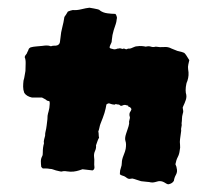

<svg xmlns="http://www.w3.org/2000/svg" viewBox="-20 -478 549 498"><path d="M431 -9Q427 -2 417 0Q414 0 411 -2Q408 -4 406 -5Q399 -9 391 -8Q387 -7 381.5 -5.5Q376 -4 371 -5Q368 -6 360 -6.5Q352 -7 346 -8Q339 -10 333.5 -12Q328 -14 323 -15Q322 -15 320 -14.5Q318 -14 316 -14Q312 -14 309 -16.5Q306 -19 302 -21Q299 -22 296 -23Q293 -24 291 -26V-29Q291 -36 293.5 -42.5Q296 -49 296 -56Q296 -64 300.5 -75Q305 -86 306 -92Q308 -105 305.5 -112Q303 -119 307 -131Q309 -138 311.5 -144.5Q314 -151 315 -158Q314 -162 316 -168Q318 -174 316 -177Q315 -184 317.5 -187.5Q320 -191 321 -195Q319 -199 317 -200Q311 -202 312.5 -203Q314 -204 308 -205Q303 -207 298 -204.5Q293 -202 290 -206Q289 -207 285 -207Q278 -209 279 -207.5Q280 -206 273 -207Q268 -208 264.5 -209.5Q261 -211 256 -207Q255 -200 254 -196.5Q253 -193 251 -185Q249 -179 246.5 -172Q244 -165 241 -158Q239 -153 238 -147.5Q237 -142 235 -137Q236 -133 236 -128.5Q236 -124 237 -121Q234 -116 232.5 -111Q231 -106 229 -101Q230 -94 226.5 -86.5Q223 -79 224 -71Q225 -64 224.5 -57.5Q224 -51 225 -44Q225 -38 220 -36Q214 -37 207 -37.5Q200 -38 194 -39Q191 -38 185 -36Q179 -34 171 -33Q163 -32 154 -33.5Q145 -35 140 -33Q137 -33 133.5 -34Q130 -35 125 -36Q121 -37 117.5 -38.5Q114 -40 109 -40Q104 -41 100 -41Q96 -41 91 -41L87 -45Q86 -53 86 -60Q86 -67 90 -74Q91 -76 91 -83Q91 -96 94 -106Q93 -111 94.5 -116.5Q96 -122 97 -126Q97 -133 98 -136Q100 -144 101 -152.5Q102 -161 103 -169Q103 -179 104.5 -183.5Q106 -188 108 -198Q108 -199 108.5 -203.5Q109 -208 109 -209Q109 -215 108 -215.5Q107 -216 102 -217Q99 -220 95.5 -221.5Q92 -223 89 -225H63Q49 -228 43 -237Q40 -245 40 -253Q40 -261 41 -269Q43 -275 44 -282.5Q45 -290 46 -294Q46 -302 46.5 -312.5Q47 -323 44 -330Q45 -334 47.5 -336.5Q50 -339 51 -343Q53 -346 54 -349.5Q55 -353 59 -355Q66 -357 73.5 -357.5Q81 -358 90 -359Q96 -360 101.5 -360Q107 -360 112 -358Q118 -360 121.5 -359.5Q125 -359 130 -361Q135 -364 135.5 -369.5Q136 -375 137 -381Q138 -394 141.5 -407Q145 -420 147 -434Q149 -437 151.5 -440.5Q154 -444 156 -448Q163 -451 169 -452Q179 -451 191 -454Q203 -457 212 -458Q218 -457 223.5 -456Q229 -455 233 -454Q238 -453 239 -451Q247 -445 258.5 -443.5Q270 -442 279 -442Q281 -441 282.5 -436Q284 -431 283 -430Q282 -420 280 -415Q278 -410 275 -400Q271 -387 270 -374Q270 -370 269 -367.5Q268 -365 266 -361Q263 -354 265.5 -353Q268 -352 268 -352Q269 -352 272 -351Q275 -350 276 -350Q281 -350 285 -352Q289 -352 290 -352.5Q291 -353 290 -353Q290 -353 290 -353Q290 -353 290 -353Q291 -353 292.5 -352.5Q294 -352 298 -351Q301 -353 304.5 -351Q308 -349 312 -352Q317 -351 324 -354.5Q331 -358 336 -358Q342 -359 348 -358.5Q354 -358 358 -357Q366 -359 371.5 -357Q377 -355 384 -357Q395 -355 405.5 -356Q416 -357 425 -352L440 -346Q454 -343 457.5 -341Q461 -339 471 -322Q470 -317 468.5 -311Q467 -305 468 -298Q471 -283 466 -268Q463 -262 462 -252.5Q461 -243 462 -237Q465 -228 462 -219Q459 -210 455 -202Q455 -202 455 -201.5Q455 -201 454 -200Q454 -196 455 -192Q456 -188 454 -183Q452 -176 452 -170.5Q452 -165 451 -158Q452 -154 450.5 -148.5Q449 -143 450 -139Q449 -134 448.5 -128Q448 -122 447 -117Q446 -110 447 -102.5Q448 -95 446 -87Q445 -78 441 -70.5Q437 -63 435 -52Q436 -49 437 -47Q438 -45 438 -43Q441 -33 436.5 -25Q432 -17 431 -9Z"/></svg>

Font: Darumadrop One
Style: Regular
Weight: 400
Version: Version 1.000